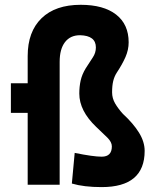

<svg xmlns="http://www.w3.org/2000/svg" viewBox="-20 -762 626 792"><path d="M399.4 9.8Q326.2 9.8 276.4 -4.9L288.1 -131.3Q364.7 -115.7 399.4 -115.7Q441.4 -115.7 441.4 -158.2Q441.4 -175.8 423.1 -194.1Q404.8 -212.4 376.5 -238.8Q307.1 -305.2 307.1 -376Q307.1 -404.8 312.7 -429.9Q318.4 -455.1 333.5 -480Q350.1 -506.3 362.8 -525.1Q375.5 -543.9 375.5 -566.4Q375.5 -615.2 310.1 -616.7Q270 -616.7 248 -588.1Q226.1 -559.6 226.1 -506.8V0H94.2V-296.4H24.9V-418.5H94.2V-530.8Q94.2 -631.3 151.4 -686.8Q208.5 -742.2 313 -742.2Q407.2 -742.2 459 -701.9Q510.7 -661.6 510.7 -587.4Q510.7 -556.6 497.6 -526.6Q484.4 -496.6 461.4 -461.9Q451.7 -446.8 447 -427.7Q442.4 -408.7 442.4 -380.9Q442.4 -356.9 454.8 -335.4Q467.3 -314 486.8 -292.5Q529.8 -252.9 553.2 -215.1Q576.7 -177.2 576.7 -139.6Q576.7 9.8 399.4 9.8Z"/></svg>

Font: Cascadia Code PL
Style: Bold
Weight: 700
Monospace: yes
Designer: Aaron Bell
Foundry: Saja Typeworks
Version: Version 2404.023; ttfautohint (v1.8.4)